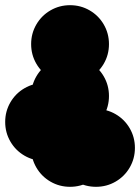

<svg xmlns="http://www.w3.org/2000/svg" viewBox="-70 -620 540 740"><path d="M150 -50Q150 -91 170 -125.5Q190 -160 224.5 -180Q259 -200 300 -200Q341 -200 375.5 -180Q410 -160 430 -125.5Q450 -91 450 -50Q450 -9 430 25.5Q410 60 375.5 80Q341 100 300 100Q259 100 224.5 80Q190 60 170 25.5Q150 -9 150 -50ZM50 -250Q50 -291 70 -325.5Q90 -360 124.5 -380Q159 -400 200 -400Q241 -400 275.5 -380Q310 -360 330 -325.5Q350 -291 350 -250Q350 -209 330 -174.5Q310 -140 275.5 -120Q241 -100 200 -100Q159 -100 124.5 -120Q90 -140 70 -174.5Q50 -209 50 -250ZM50 -50Q50 -91 70 -125.5Q90 -160 124.5 -180Q159 -200 200 -200Q241 -200 275.5 -180Q310 -160 330 -125.5Q350 -91 350 -50Q350 -9 330 25.5Q310 60 275.5 80Q241 100 200 100Q159 100 124.5 80Q90 60 70 25.5Q50 -9 50 -50ZM50 -450Q50 -491 70 -525.5Q90 -560 124.5 -580Q159 -600 200 -600Q241 -600 275.5 -580Q310 -560 330 -525.5Q350 -491 350 -450Q350 -409 330 -374.5Q310 -340 275.5 -320Q241 -300 200 -300Q159 -300 124.5 -320Q90 -340 70 -374.5Q50 -409 50 -450ZM-50 -150Q-50 -191 -30 -225.5Q-10 -260 24.5 -280Q59 -300 100 -300Q141 -300 175.5 -280Q210 -260 230 -225.5Q250 -191 250 -150Q250 -109 230 -74.5Q210 -40 175.5 -20Q141 0 100 0Q59 0 24.5 -20Q-10 -40 -30 -74.5Q-50 -109 -50 -150Z"/></svg>

Font: TINY 5x3
Style: Regular
Weight: 400
Designer: Jack Halten Fahnestock
Foundry: Velvetyne Type Foundry
Version: Version 1.002